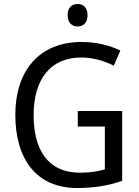

<svg xmlns="http://www.w3.org/2000/svg" viewBox="-20 -935 701 965"><path d="M370 -915C341 -915 320 -897 320 -859C320 -821 341 -802 370 -802C399 -802 420 -821 420 -859C420 -897 399 -915 370 -915ZM371 -377V-299H507V-84C474 -74 436 -67 383 -67C216 -67 149 -188 149 -357C149 -539 236 -646 388 -646C447 -646 504 -629 552 -605L585 -681C529 -708 463 -724 390 -724C175 -724 57 -577 57 -358C57 -137 162 10 367 10C454 10 524 -2 594 -26V-377Z"/></svg>

Font: Noto Sans Georgian SemiCondensed
Style: Regular
Weight: 400
Width: 4
Designer: Monotype Design Team, Akaki Razmadze
Foundry: Google LLC
Version: Version 2.005